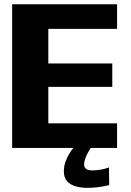

<svg xmlns="http://www.w3.org/2000/svg" viewBox="-20 -695 617 902"><path d="M37 0H530V-115.5H207V-287H507.5V-397H207V-559.5H530V-675H37ZM389 187.5Q412.5 187.5 434.2 185Q456 182.5 472 179.2Q488 176 493 174L492 91.5Q486.5 94 473.5 97.5Q460.5 101 444.5 103.2Q428.5 105.5 413.5 105.5Q393.5 105.5 384.2 98Q375 90.5 375 77Q375 66 380.2 51Q385.5 36 393 22Q400.5 8 406 0H324.5Q316.5 9.5 306 26.2Q295.5 43 287.8 64.5Q280 86 280 110Q280 140 295.5 156.8Q311 173.5 336 180.5Q361 187.5 389 187.5Z"/></svg>

Font: Anybody UltraCondensed Thin
Style: Bold
Weight: 700
Version: Version 1.111